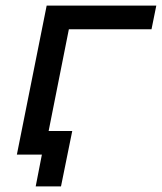

<svg xmlns="http://www.w3.org/2000/svg" viewBox="-20 -550 576 683"><path d="M519 -446 536 -530H146L40 0H129L107 113H197L237 -84H153L225 -446Z"/></svg>

Font: AWKNG-Font Medium
Style: Italic
Weight: 500
Italic angle: -11.3°
Designer: Awakening Church
Foundry: Awakening Church
Version: Version 1.700;PS 001.700;hotconv 1.0.88;makeotf.lib2.5.64775